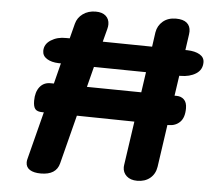

<svg xmlns="http://www.w3.org/2000/svg" viewBox="-52 -780 947 844"><g transform="rotate(5 421.5 -358.0)"><path d="M727 -474 714 -385H723Q743 -385 756 -372.5Q769 -360 769 -334Q769 -293 749.5 -273.5Q730 -254 699 -254H694L667 -67Q662 -35 639.5 -16.5Q617 2 583 2Q553 2 536 -13.5Q519 -29 519 -53L520 -63L548 -256L294 -260L239 -45Q226 7 158 7Q127 7 109.5 -4Q92 -15 92 -37Q92 -45 95 -55L148 -262H141Q119 -262 110 -272.5Q101 -283 101 -309Q101 -348 119 -370.5Q137 -393 168 -392H181L204 -483H194Q162 -484 142 -496.5Q122 -509 122 -531Q122 -561 150.5 -579Q179 -597 217 -596H233L250 -662Q257 -689 280.5 -706Q304 -723 337 -723Q366 -723 381.5 -709Q397 -695 397 -672Q397 -662 394 -651L379 -594L597 -591L606 -655Q611 -685 633.5 -704Q656 -723 691 -723Q723 -723 739 -709.5Q755 -696 755 -672Q755 -664 754 -659L744 -589H753Q787 -588 807.5 -576Q828 -564 828 -542Q828 -509 800.5 -491.5Q773 -474 732 -474ZM580 -477 350 -480 327 -390 567 -387Z"/></g></svg>

Font: Mali
Style: Bold Italic
Weight: 700
Italic angle: -10°
Version: Version 1.000; ttfautohint (v1.6)